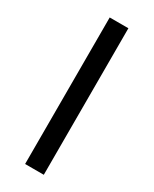

<svg xmlns="http://www.w3.org/2000/svg" viewBox="-182 -737 627 783"><g transform="rotate(30 131.0 -345.0)"><path d="M175 0H87V-690H175Z"/></g></svg>

Font: Exo 2.0
Style: Regular
Weight: 400
Designer: Natanael Gama
Version: Version 1.001;PS 001.001;hotconv 1.0.70;makeotf.lib2.5.58329